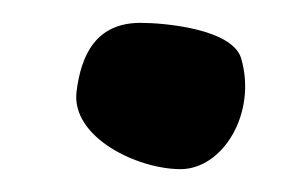

<svg xmlns="http://www.w3.org/2000/svg" viewBox="-20 -162 262 168"><path d="M47 -82C42 -42 100 -14 138 -14C175 -14 205 -63 191 -111C183 -137 123 -142 103 -142C64 -142 51 -114 47 -82Z"/></svg>

Font: Yuck
Style: It
Weight: 400
Version: Version Bleh